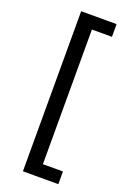

<svg xmlns="http://www.w3.org/2000/svg" viewBox="-178 -837 732 1080"><g transform="rotate(20 188.0 -297.0)"><path d="M110 182V-776H322V-700H202V106H322V182Z"/></g></svg>

Font: Cazoo Sans
Style: Regular
Weight: 400
Designer: Jonathan Barnbrook, Julián Moncada
Foundry: Barnbrook Fonts
Version: Version 2.000;Glyphs 3.3 (3337)